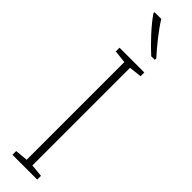

<svg xmlns="http://www.w3.org/2000/svg" viewBox="-327 -1020 905 905"><g transform="rotate(45 125.5 -567.5)"><path d="M86 -1042H41V-1035C73 -987 134 -923 177 -884H201V-894C163 -936 117 -992 86 -1042ZM208 -93V-118L145 -124V-775L208 -782V-807H43V-782L107 -775V-124L43 -118V-93Z"/></g></svg>

Font: Noto Sans Telugu UI Condensed ExtraLight
Style: Regular
Weight: 200
Width: 3
Designer: Jelle Bosma - Monotype Design Team
Foundry: Monotype Imaging Inc.
Version: Version 2.005